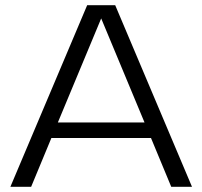

<svg xmlns="http://www.w3.org/2000/svg" viewBox="-20 -720 780 740"><path d="M720 0H640L562 -188H178L100 0H20L316 -700H424ZM537 -248 370 -649 203 -248Z"/></svg>

Font: Goli Light
Style: Regular
Weight: 300
Designer: jaikishan Patel
Foundry: MagicType
Version: Version 1.000